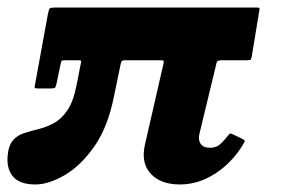

<svg xmlns="http://www.w3.org/2000/svg" viewBox="-47 -480 748 510"><path d="M641.5 -450 622 -331.5Q620.5 -323.5 619.2 -321.8Q618 -320 609.5 -320H545.5Q532.5 -320 530.2 -317.2Q528 -314.5 525.5 -301.5L482.5 -123.5Q479 -108.5 486 -98Q493 -87.5 511 -87.5Q523 -87.5 532 -92.8Q541 -98 555.5 -116Q561 -123 563.2 -124.8Q565.5 -126.5 573 -122.5L595 -112Q602 -108.5 603 -106.5Q604 -104.5 598.5 -96Q569.5 -48 524.8 -19Q480 10 431 10Q379 10 352.8 -19.2Q326.5 -48.5 338.5 -98L386.5 -307.5Q388.5 -316 387.8 -318Q387 -320 378.5 -320H287.5Q278.5 -320 276.8 -318.2Q275 -316.5 273 -307.5L254.5 -218Q238 -139 201.8 -88.5Q165.5 -38 123.5 -14Q81.5 10 47 10Q7 10 -11 -9.5Q-29 -29 -27 -63Q-25 -92.5 -13.2 -106.5Q-1.5 -120.5 16.5 -126.2Q34.5 -132 55 -137Q75.5 -142 95.8 -152.8Q116 -163.5 132 -187Q148 -210.5 156.5 -254.5L167 -308Q169 -316 168.5 -318Q168 -320 159.5 -320H125.5Q117.5 -320 116.2 -317.8Q115 -315.5 113.5 -307.5L103.5 -259.5Q101.5 -250 99.5 -247.5Q97.5 -245 87.5 -245H55.5Q46 -245 45.2 -246.8Q44.5 -248.5 46.5 -258L80.5 -444Q83 -456.5 85.8 -458.2Q88.5 -460 101 -460H633Q641 -460 642 -459Q643 -458 641.5 -450Z"/></svg>

Font: Besley*
Style: Bold Italic
Weight: 700
Italic angle: -13°
Designer: Owen Earl
Foundry: indestructible type*
Version: Version 2.000; ttfautohint (v1.8.3)